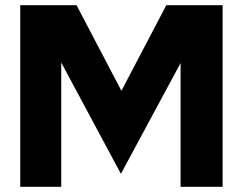

<svg xmlns="http://www.w3.org/2000/svg" viewBox="-20 -720 936 740"><path d="M58 0V-700H275L448 -370L621 -700H838V0H676V-477L446 -50L216 -479V0Z"/></svg>

Font: Red Hat Display Black
Style: Regular
Weight: 900
Designer: Pentagram, MCKL
Foundry: Pentagram, MCKL
Version: Version 1.023; ttfautohint (v1.8.3)